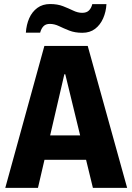

<svg xmlns="http://www.w3.org/2000/svg" viewBox="-20 -908 640 928"><path d="M5.5 0 194.5 -686H404L594.5 0H429L295.5 -549H291L163.5 0ZM133.5 -135.5V-253.5H460V-135.5ZM105 -750Q107.5 -788.5 121.2 -819.8Q135 -851 160.5 -869.8Q186 -888.5 222 -888.5Q258 -888.5 284.8 -878Q311.5 -867.5 333.8 -856.8Q356 -846 377.5 -846Q398.5 -846 410 -857.5Q421.5 -869 426 -888H494.5Q492.5 -851 478.5 -819.2Q464.5 -787.5 439.5 -768.5Q414.5 -749.5 378 -749.5Q342 -749.5 314.8 -760.2Q287.5 -771 265.2 -781.8Q243 -792.5 220.5 -792.5Q201.5 -792.5 190.5 -781.5Q179.5 -770.5 174 -750Z"/></svg>

Font: Chivo Mono Medium
Style: Regular
Weight: 500
Monospace: yes
Designer: Hector Gatti
Foundry: Omnibus-Type
Version: Version 1.008